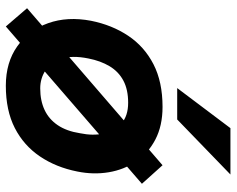

<svg xmlns="http://www.w3.org/2000/svg" viewBox="-94 -688 791 642"><g transform="rotate(90 301.0 -367.5)"><path d="M69 8 8 -63 533 -516 595 -447ZM267 8Q189 8 135 -30.5Q81 -69 58 -133.5Q35 -198 50 -277Q64 -347 100 -401Q136 -455 195 -485.5Q254 -516 338 -516Q401 -516 447 -492Q493 -468 520.5 -427.5Q548 -387 556.5 -336Q565 -285 554 -231Q540 -160 503.5 -106Q467 -52 408.5 -22Q350 8 267 8ZM276 -107Q317 -107 348 -121.5Q379 -136 399 -165.5Q419 -195 426 -240Q435 -283 427 -319.5Q419 -356 393.5 -378.5Q368 -401 324 -401Q280 -401 250 -385Q220 -369 202 -339Q184 -309 176 -268Q165 -214 177 -178Q189 -142 216 -124.5Q243 -107 276 -107ZM275 -565 409 -743H564L380 -565Z"/></g></svg>

Font: REM Medium
Style: Italic
Weight: 500
Italic angle: -11°
Designer: Octavio Pardo
Foundry: Ashler Design
Version: Version 1.005;gftools[0.9.28]